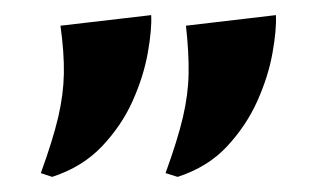

<svg xmlns="http://www.w3.org/2000/svg" viewBox="-20 -734 418 254"><path d="M60 -700 180 -714Q181 -695 175.5 -664Q170 -633 155.5 -600.5Q141 -568 115 -540.5Q89 -513 49 -500L34 -505Q50 -549 57 -579Q64 -609 64.5 -636.5Q65 -664 60 -700ZM226 -700 345 -714Q346 -695 340.5 -664Q335 -633 320.5 -600.5Q306 -568 280.5 -540.5Q255 -513 215 -500L199 -505Q215 -549 222 -579Q229 -609 229.5 -636.5Q230 -664 226 -700Z"/></svg>

Font: Cinzel ExtraBold
Style: Regular
Weight: 800
Designer: Natanael Gama
Version: Version 2.000